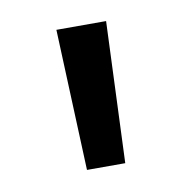

<svg xmlns="http://www.w3.org/2000/svg" viewBox="-43 -812 323 331"><g transform="rotate(-10 118.5 -646.5)"><path d="M75 -770H162L152 -523H85Z"/></g></svg>

Font: Mplus 1p
Style: Regular
Weight: 400
Version: Version 1.061